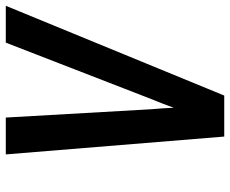

<svg xmlns="http://www.w3.org/2000/svg" viewBox="-90 -690 775 646"><g transform="rotate(90 297.0 -367.5)"><path d="M-6 0 296 -735H434L494 0H370L342 -490Q340 -509 339 -527.5Q338 -546 337 -565Q330 -546 323 -527.5Q316 -509 308 -490L118 0Z"/></g></svg>

Font: Iosevka Aile
Style: Bold Italic
Weight: 700
Italic angle: -9°
Designer: Belleve Invis
Foundry: Belleve Invis
Version: Version 28.0.1; ttfautohint (v1.8.4)